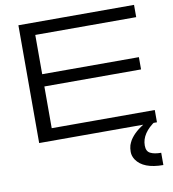

<svg xmlns="http://www.w3.org/2000/svg" viewBox="-105 -841 1085 1204"><g transform="rotate(-10 437.5 -239.5)"><path d="M93.8 -750H830.1V-671.9H187.5V-421.9H803.2V-343.8H187.5V-78.1H843.8V0H93.8ZM836.9 271Q710 271 665.5 205.1Q649.4 180.7 649.4 154.8Q649.4 131.3 654.8 112.8Q659.7 98.6 668.9 82Q702.1 29.3 774.4 -10.3H836.9Q743.2 51.8 743.2 130.4Q743.2 168.9 769.5 180.7Q793.5 192.9 836.9 192.9Z"/></g></svg>

Font: Michroma+
Style: Regular
Weight: 400
Designer: beogot
Foundry: beogot
Version: Version